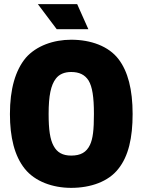

<svg xmlns="http://www.w3.org/2000/svg" viewBox="-20 -900 689 928"><path d="M407 -759 353 -880H163L254 -759ZM324 8C418 8 504 -22 552 -84C601 -145 621 -234 621 -349C621 -468 598 -555 553 -614C505 -677 419 -708 324 -708C239 -708 156 -679 105 -621C54 -560 28 -469 28 -349C28 -237 50 -146 100 -84C149 -23 234 8 324 8ZM324 -148C283 -148 256 -163 239 -195C222 -226 215 -273 215 -349C215 -438 226 -489 250 -520C266 -541 291 -552 324 -552C363 -552 390 -539 408 -511C426 -481 434 -432 434 -349C434 -272 429 -230 415 -200C398 -164 370 -148 324 -148Z"/></svg>

Font: Arthouse Owned Black
Style: Regular
Weight: 900
Designer: Jeremy Tribby
Foundry: Tribby Type
Version: Version 1.000;PS 001.000;hotconv 1.0.88;makeotf.lib2.5.64775